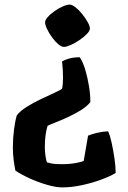

<svg xmlns="http://www.w3.org/2000/svg" viewBox="-20 -525 558 835"><path d="M251 290Q224 290 185.5 279Q147 268 109.5 251Q72 234 47 217Q43 198 39.5 171.5Q36 145 36 116Q36 75 41 37.5Q46 0 53 -23Q66 -41 95 -59.5Q124 -78 158 -94Q192 -110 218 -122Q244 -134 250 -139Q252 -148 253 -160.5Q254 -173 254 -187Q254 -203 253 -222Q252 -241 250 -258Q259 -264 279.5 -270Q300 -276 327 -276Q341 -255 351 -221Q361 -187 367 -150Q373 -113 373 -81Q357 -61 330.5 -45Q304 -29 275 -15.5Q246 -2 222.5 7Q199 16 187 22Q181 40 178 64Q175 88 175 114Q175 133 177.5 151Q180 169 184 181Q194 184 204.5 186Q215 188 227 188.5Q239 189 253 189Q269 189 284.5 187.5Q300 186 315 183Q330 180 344 175L363 65Q376 59 401 53Q426 47 450 46Q458 62 465 93.5Q472 125 477.5 161.5Q483 198 483 227Q461 241 422 255.5Q383 270 337.5 280Q292 290 251 290ZM258 -321Q247 -321 233 -333Q219 -345 206 -363Q193 -381 184.5 -399Q176 -417 176 -428Q176 -437 187.5 -450.5Q199 -464 217 -476.5Q235 -489 253 -497Q271 -505 283 -505Q293 -505 308 -493.5Q323 -482 337 -464.5Q351 -447 361 -429.5Q371 -412 371 -401Q371 -391 358 -377.5Q345 -364 326 -351Q307 -338 288 -329.5Q269 -321 258 -321Z"/></svg>

Font: Texturina 12pt ExtraBold
Style: Regular
Weight: 800
Designer: Guillermo Torres Carreño
Foundry: Omnibus-Type
Version: Version 1.002